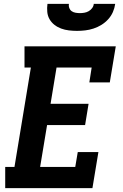

<svg xmlns="http://www.w3.org/2000/svg" viewBox="-20 -975 640 995"><path d="M7 0V-110H55L140 -625H107V-735H580L549 -548H443L455 -625H273L242 -437H439L421 -327H224L188 -110H370L383 -187H490L459 0ZM379 -815Q358 -815 337 -817.5Q316 -820 297 -827Q278 -834 262.5 -846Q247 -858 237 -875Q227 -892 225 -913Q223 -934 226 -955H337Q335 -944 339 -933.5Q343 -923 351.5 -917Q360 -911 371.5 -909Q383 -907 394 -907Q405 -907 417 -909Q429 -911 439.5 -917Q450 -923 457.5 -933Q465 -943 466 -955H577Q574 -933 565 -912.5Q556 -892 540.5 -875Q525 -858 505.5 -846Q486 -834 464.5 -827Q443 -820 421.5 -817.5Q400 -815 379 -815Z"/></svg>

Font: Iosevka Slab XBdExObl
Style: Regular
Weight: 800
Width: 7
Italic angle: -9°
Monospace: yes
Designer: Belleve Invis
Foundry: Belleve Invis
Version: Version 11.1.0; ttfautohint (v1.8.3)